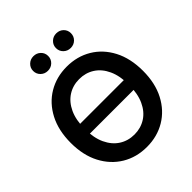

<svg xmlns="http://www.w3.org/2000/svg" viewBox="-254 -1098 1266 1266"><g transform="rotate(-45 378.5 -465.5)"><path d="M620.1 -409.2V-317.9H139.6V-409.2ZM378.9 10.7Q282.2 10.7 206.1 -34.9Q129.9 -80.6 85.9 -164.6Q42 -248.5 42 -363.3Q42 -479 85.9 -563.2Q129.9 -647.5 206.1 -692.9Q282.2 -738.3 378.9 -738.3Q475.1 -738.3 551.3 -692.9Q627.4 -647.5 671.4 -563.2Q715.3 -479 715.3 -363.3Q715.3 -248 671.4 -164.1Q627.4 -80.1 551.3 -34.7Q475.1 10.7 378.9 10.7ZM378.9 -105.5Q438 -105.5 484.6 -135.3Q531.2 -165 557.9 -222.7Q584.5 -280.3 584.5 -363.3Q584.5 -446.8 557.9 -504.6Q531.2 -562.5 484.6 -592.3Q438 -622.1 378.9 -622.1Q319.3 -622.1 272.7 -592Q226.1 -562 199.2 -504.4Q172.4 -446.8 172.4 -363.3Q172.4 -280.3 199.2 -222.9Q226.1 -165.5 272.7 -135.5Q319.3 -105.5 378.9 -105.5ZM484.9 -806.2Q455.6 -806.2 435.3 -825.9Q415 -845.7 415 -874.5Q415 -902.8 435.3 -922.6Q455.6 -942.4 484.9 -942.4Q514.6 -942.4 534.7 -922.9Q554.7 -903.3 554.7 -874.5Q554.7 -845.7 534.7 -825.9Q514.6 -806.2 484.9 -806.2ZM272 -806.2Q242.7 -806.2 222.4 -825.9Q202.1 -845.7 202.1 -874.5Q202.1 -902.8 222.4 -922.6Q242.7 -942.4 272 -942.4Q301.8 -942.4 322 -922.9Q342.3 -903.3 342.3 -874.5Q342.3 -845.7 322 -825.9Q301.8 -806.2 272 -806.2Z"/></g></svg>

Font: Inter 24pt SemiBold
Style: Regular
Weight: 600
Designer: Rasmus Andersson
Foundry: rsms
Version: Version 4.001;git-66647c0bb